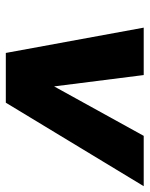

<svg xmlns="http://www.w3.org/2000/svg" viewBox="53 -567 514 660"><g transform="rotate(90 310.0 -237.0)"><path d="M162 0 75 -474H238L277 -166L447 -474H620L333 0Z"/></g></svg>

Font: Kanit SemiBold
Style: Italic
Weight: 600
Italic angle: -12°
Designer: Katatrad Team
Foundry: CadsonDemak
Version: Version 2.000; ttfautohint (v1.8.3)